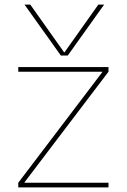

<svg xmlns="http://www.w3.org/2000/svg" viewBox="-20 -810 548 830"><path d="M59 -20 422 -498V-500H59V-520H449V-500L86 -22V-20H449V0H59ZM111 -790 257 -584H259L405 -790H430L273 -570H243L86 -790Z"/></svg>

Font: Enso Thin
Style: Regular
Weight: 100
Designer: Coji Morishita
Foundry: UNDERFOREST DESIGN
Version: Version 1.000